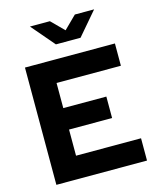

<svg xmlns="http://www.w3.org/2000/svg" viewBox="-133 -1014 914 1107"><g transform="rotate(-15 324.5 -460.5)"><path d="M64 0ZM64 0V-700H601V-567H217V-417H474V-289H217V-133H605V0ZM272 -921 346 -847 421 -921H536L418 -783H271L153 -921Z"/></g></svg>

Font: Rosa Sans
Style: Bold
Weight: 700
Designer: Pentagram / MCKL
Foundry: Pentagram / MCKL
Version: Version 1.005;September 16, 2019;FontCreator 11.5.0.2425 64-